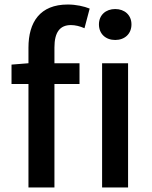

<svg xmlns="http://www.w3.org/2000/svg" viewBox="-20 -830 673 850"><path d="M106 0H221V-458H332V-550H221V-620C221 -687 245 -719 294 -719C313 -719 334 -714 354 -705L377 -792C352 -802 317 -810 280 -810C157 -810 106 -732 106 -619V-550L31 -544V-458H106ZM432 0H547V-550H432ZM490 -653C532 -653 562 -680 562 -722C562 -763 532 -790 490 -790C448 -790 418 -763 418 -722C418 -680 448 -653 490 -653Z"/></svg>

Font: Noto Sans HK Medium
Style: Regular
Weight: 500
Designer: Ryoko NISHIZUKA 西塚涼子 (kana, bopomofo & ideographs); Paul D. Hunt (Latin, Greek & Cyrillic); Sandoll Communications 산돌커뮤니
Foundry: Adobe
Version: Version 2.002;hotconv 1.0.116;makeotfexe 2.5.65601